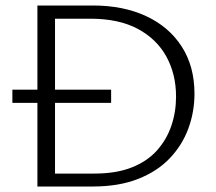

<svg xmlns="http://www.w3.org/2000/svg" viewBox="-20 -678 784 698"><path d="M116 0V-658H318Q428 -658 511 -619.5Q594 -581 640.5 -509Q687 -437 687 -337Q687 -272 665 -211.5Q643 -151 597.5 -103Q552 -55 482 -27.5Q412 0 318 0ZM25 -304V-352H384V-304ZM180 -47H323Q403 -47 459.5 -69.5Q516 -92 551 -131.5Q586 -171 603 -221Q620 -271 620 -327Q620 -408 585 -472Q550 -536 481 -573Q412 -610 308 -610H180Z"/></svg>

Font: Ysabeau Office Light
Style: Regular
Weight: 300
Designer: Christian Thalmann (Catharsis Fonts)
Version: Version 2.001;gftools[0.9.30]; featfreeze: tnum,lnum,ss02